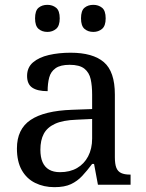

<svg xmlns="http://www.w3.org/2000/svg" viewBox="-20 -764 603 794"><path d="M205 10Q161 10 125.5 -7.5Q90 -25 70 -60.5Q50 -96 50 -150Q50 -230 106.5 -268Q163 -306 278 -310L361 -313V-373Q361 -409 355 -436.5Q349 -464 329 -480Q309 -496 268 -496Q230 -496 210 -482Q190 -468 183.5 -443.5Q177 -419 177 -387Q135 -387 113.5 -401.5Q92 -416 92 -450Q92 -485 116.5 -506Q141 -527 182 -536.5Q223 -546 272 -546Q364 -546 409.5 -507Q455 -468 455 -373V-114Q455 -86 461 -70.5Q467 -55 481 -48.5Q495 -42 517 -42H520V0H385L369 -86H361Q340 -58 320 -36.5Q300 -15 273.5 -2.5Q247 10 205 10ZM228 -52Q269 -52 298.5 -69Q328 -86 344.5 -117.5Q361 -149 361 -191V-272L297 -269Q240 -267 207.5 -252Q175 -237 161 -210.5Q147 -184 147 -145Q147 -114 156 -93.5Q165 -73 183 -62.5Q201 -52 228 -52ZM366 -632Q344 -632 329.5 -644.5Q315 -657 315 -688Q315 -720 329.5 -732Q344 -744 366 -744Q387 -744 402 -732Q417 -720 417 -688Q417 -657 402 -644.5Q387 -632 366 -632ZM176 -632Q154 -632 139.5 -644.5Q125 -657 125 -688Q125 -720 139.5 -732Q154 -744 176 -744Q197 -744 212 -732Q227 -720 227 -688Q227 -657 212 -644.5Q197 -632 176 -632Z"/></svg>

Font: Noto Serif Kannada
Style: Regular
Weight: 400
Designer: Universal Thirst, Indian Type Foundry and the Monotype Design Team
Foundry: Monotype Imaging Inc.
Version: Version 2.003